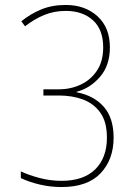

<svg xmlns="http://www.w3.org/2000/svg" viewBox="-20 -744 540 774"><path d="M228 10Q183 10 140.5 0Q98 -10 64 -26V-53Q96 -38 139.5 -26.5Q183 -15 228 -15Q317 -15 364 -61.5Q411 -108 411 -189Q411 -252 385 -289Q359 -326 315.5 -342.5Q272 -359 217 -359H155V-384H218Q265 -384 305.5 -403Q346 -422 371 -459.5Q396 -497 396 -553Q396 -625 354.5 -662.5Q313 -700 245 -700Q198 -700 158 -683.5Q118 -667 81 -638L66 -658Q101 -687 145 -705.5Q189 -724 245 -724Q323 -724 373 -678.5Q423 -633 423 -553Q423 -480 383 -434Q343 -388 289 -374V-372Q358 -359 398 -314Q438 -269 438 -189Q438 -101 385.5 -45.5Q333 10 228 10Z"/></svg>

Font: Noto Sans Mono ExtraCondensed Thin
Style: Regular
Weight: 100
Width: 2
Designer: Monotype Design Team
Foundry: Monotype Imaging Inc.
Version: Version 2.014; ttfautohint (v1.8.4.7-5d5b)